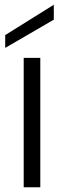

<svg xmlns="http://www.w3.org/2000/svg" viewBox="-20 -790 269 810"><path d="M80 -546H150V0H80ZM207 -770V-707L2 -588V-642Z"/></svg>

Font: Poppins Light
Style: Regular
Weight: 300
Designer: Ninad Kale (Devanagari), Jonny Pinhorn (Latin)
Version: Version 5.002